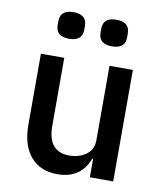

<svg xmlns="http://www.w3.org/2000/svg" viewBox="-84 -802 747 882"><g transform="rotate(10 290.0 -361.0)"><path d="M393 0V-86H389Q352 12 243 12Q163 12 118 -40.5Q73 -93 73 -189V-520H182V-203Q182 -82 282 -82Q328 -82 360.5 -105.5Q393 -129 393 -172V-520H502V0ZM126 -663V-681Q126 -734 188 -734Q250 -734 250 -681V-663Q250 -610 188 -610Q126 -610 126 -663ZM326 -663V-681Q326 -734 388 -734Q450 -734 450 -681V-663Q450 -610 388 -610Q326 -610 326 -663Z"/></g></svg>

Font: IBM Plex Sans Medm
Style: Regular
Weight: 500
Designer: Mike Abbink, Paul van der Laan, Pieter van Rosmalen
Foundry: Bold Monday
Version: Version 3.005